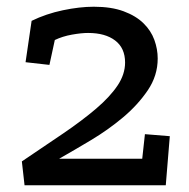

<svg xmlns="http://www.w3.org/2000/svg" viewBox="-20 -551 561 571"><path d="M74 -489Q117 -510 167 -520.5Q217 -531 259 -531Q311 -531 347.5 -517.5Q384 -504 406.5 -482Q429 -460 439 -432.5Q449 -405 449 -377Q449 -326 419.5 -282.5Q390 -239 346 -202Q302 -165 251 -134.5Q200 -104 156 -79H403L411 -152L485 -146L473 0H53L45 -71Q112 -116 168.5 -154.5Q225 -193 266 -228Q307 -263 329.5 -296.5Q352 -330 352 -365Q352 -408 322.5 -430.5Q293 -453 242 -453Q222 -453 194 -448Q166 -443 143 -432L127 -358L56 -366L74 -489Z"/></svg>

Font: Zilla Slab Medium
Style: Regular
Weight: 500
Designer: Typotheque.com
Foundry: Typotheque type foundry
Version: Version 1.1; 2017